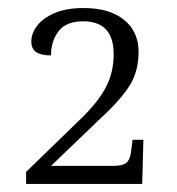

<svg xmlns="http://www.w3.org/2000/svg" viewBox="-20 -845 440 478"><path d="M45 -417 183 -551Q226 -593 244.5 -629.5Q263 -666 263 -710Q263 -792 187 -792Q145 -792 126 -767.5Q107 -743 107 -707Q83 -707 70.5 -715Q58 -723 58 -742Q58 -762 72.5 -781Q87 -800 116 -812.5Q145 -825 188 -825Q253 -825 289 -795.5Q325 -766 325 -716Q325 -669 304 -634Q283 -599 231 -551L107 -432H260Q287 -432 296 -441Q305 -450 307 -473L310 -497H337L334 -387H45Z"/></svg>

Font: Noto Serif Light
Style: Regular
Weight: 300
Designer: Monotype Design Team
Foundry: Monotype Imaging Inc.
Version: Version 1.001